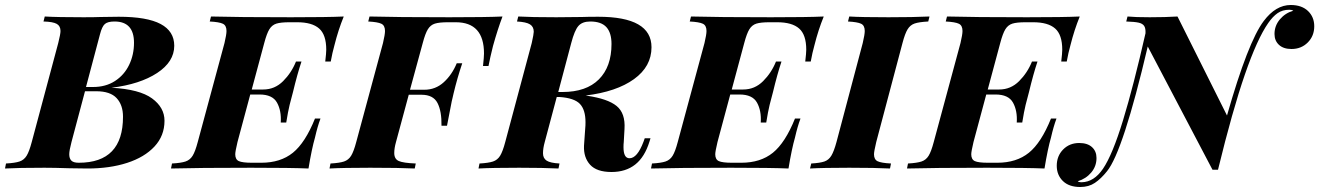

<svg xmlns="http://www.w3.org/2000/svg" viewBox="-62 -674 5277 768"><path d="M384 -323Q496 -317 546 -280.5Q596 -244 596 -191Q596 -131 556 -88Q516 -45 446.5 -22.5Q377 0 288 0L215 -1Q155 -3 116 -3Q11 -3 -42 0L-38 -20Q-2 -22 16 -28Q34 -34 44.5 -51Q55 -68 65 -106L171 -502Q180 -538 180 -550Q180 -570 165 -578.5Q150 -587 112 -588L117 -608Q168 -605 272 -605Q317 -605 340 -606L413 -607Q526 -607 580.5 -578Q635 -549 635 -491Q635 -427 566.5 -382Q498 -337 384 -323ZM474 -503Q474 -588 396 -588Q369 -588 357.5 -578Q346 -568 338 -537L282 -326H310Q361 -326 398 -350Q435 -374 454.5 -414.5Q474 -455 474 -503ZM323 -309H278L224 -106Q215 -72 215 -57Q215 -40 223.5 -31.5Q232 -23 253 -23Q430 -23 430 -207Q430 -254 404.5 -281.5Q379 -309 323 -309Z M1313 -608Q1291 -554 1276 -494Q1267 -462 1261 -428H1239Q1243 -462 1243 -475Q1243 -535 1214.5 -560Q1186 -585 1127 -585H1096Q1061 -585 1043.5 -579.5Q1026 -574 1015.5 -557Q1005 -540 995 -502L945 -316H991Q1037 -316 1070.5 -349.5Q1104 -383 1122 -428H1144Q1127 -377 1110 -306Q1103 -281 1096.5 -254.5Q1090 -228 1083 -184H1061Q1064 -231 1046 -263.5Q1028 -296 976 -296H939L888 -106Q879 -68 879 -57Q879 -36 893.5 -29.5Q908 -23 946 -23H983Q1060 -23 1109.5 -63Q1159 -103 1198 -200H1220Q1208 -168 1198 -124Q1185 -79 1172 0Q1104 -3 943 -3Q730 -3 622 0L626 -20Q662 -22 680 -28Q698 -34 708.5 -51Q719 -68 729 -106L836 -502Q844 -536 844 -550Q844 -572 829.5 -579Q815 -586 777 -588L782 -608Q889 -605 1102 -605Q1249 -605 1313 -608Z M1948 -608Q1929 -558 1910 -490Q1898 -442 1892 -410H1870Q1874 -446 1874 -460Q1874 -585 1761 -585H1730Q1695 -585 1677.5 -579.5Q1660 -574 1649.5 -557Q1639 -540 1629 -502L1578 -315H1635Q1680 -315 1713 -345Q1746 -375 1765 -421H1787Q1767 -362 1752 -299Q1750 -289 1748 -281.5Q1746 -274 1745 -269Q1729 -189 1726 -171H1704Q1705 -229 1688 -262Q1671 -295 1624 -295H1573L1522 -106Q1515 -81 1515 -62Q1515 -38 1533 -30Q1551 -22 1601 -20L1597 0Q1536 -3 1419 -3Q1310 -3 1256 0L1260 -20Q1296 -22 1314 -28Q1332 -34 1342.5 -51Q1353 -68 1363 -106L1470 -502Q1478 -536 1478 -550Q1478 -572 1463.5 -579Q1449 -586 1411 -588L1416 -608Q1523 -605 1736 -605Q1884 -605 1948 -608Z M2517 -121H2540L2536 -108Q2517 -46 2479 -16Q2441 14 2384 14Q2325 14 2298.5 -15Q2272 -44 2274 -91L2279 -162Q2280 -170 2280 -185Q2280 -235 2257.5 -258.5Q2235 -282 2176 -286H2165L2117 -106Q2110 -81 2110 -61Q2110 -41 2124.5 -31.5Q2139 -22 2176 -20L2172 0Q2112 -3 2015 -3Q1905 -3 1852 0L1856 -20Q1892 -22 1910 -28Q1928 -34 1938.5 -51Q1949 -68 1959 -106L2065 -502Q2073 -538 2073 -547Q2073 -567 2058 -576.5Q2043 -586 2006 -588L2011 -608Q2062 -605 2163 -605L2265 -606Q2290 -607 2331 -607Q2544 -607 2544 -485Q2544 -408 2474 -357.5Q2404 -307 2281 -292L2286 -291Q2369 -279 2404.5 -250Q2440 -221 2436 -158L2433 -105Q2432 -98 2432 -85Q2432 -41 2456 -41Q2487 -41 2512 -107ZM2223 -502 2171 -306H2188Q2283 -306 2333.5 -356.5Q2384 -407 2384 -498Q2384 -543 2363.5 -565.5Q2343 -588 2299 -588Q2267 -588 2251.5 -570Q2236 -552 2223 -502Z M3233 -608Q3211 -554 3196 -494Q3187 -462 3181 -428H3159Q3163 -462 3163 -475Q3163 -535 3134.5 -560Q3106 -585 3047 -585H3016Q2981 -585 2963.5 -579.5Q2946 -574 2935.5 -557Q2925 -540 2915 -502L2865 -316H2911Q2957 -316 2990.5 -349.5Q3024 -383 3042 -428H3064Q3047 -377 3030 -306Q3023 -281 3016.5 -254.5Q3010 -228 3003 -184H2981Q2984 -231 2966 -263.5Q2948 -296 2896 -296H2859L2808 -106Q2799 -68 2799 -57Q2799 -36 2813.5 -29.5Q2828 -23 2866 -23H2903Q2980 -23 3029.5 -63Q3079 -103 3118 -200H3140Q3128 -168 3118 -124Q3105 -79 3092 0Q3024 -3 2863 -3Q2650 -3 2542 0L2546 -20Q2582 -22 2600 -28Q2618 -34 2628.5 -51Q2639 -68 2649 -106L2756 -502Q2764 -536 2764 -550Q2764 -572 2749.5 -579Q2735 -586 2697 -588L2702 -608Q2809 -605 3022 -605Q3169 -605 3233 -608Z M3434 -57Q3434 -36 3448.5 -29Q3463 -22 3502 -20L3498 0Q3441 -3 3335 -3Q3230 -3 3178 0L3183 -20Q3218 -22 3235.5 -28Q3253 -34 3263.5 -51.5Q3274 -69 3284 -106L3389 -502Q3397 -536 3397 -550Q3397 -572 3382.5 -579Q3368 -586 3330 -588L3335 -608Q3384 -605 3492 -605Q3592 -605 3656 -608L3651 -588Q3614 -586 3596.5 -580Q3579 -574 3568.5 -557Q3558 -540 3548 -502L3443 -106Q3434 -68 3434 -57Z M4257 -608Q4235 -554 4220 -494Q4211 -462 4205 -428H4183Q4187 -462 4187 -475Q4187 -535 4158.5 -560Q4130 -585 4071 -585H4040Q4005 -585 3987.5 -579.5Q3970 -574 3959.5 -557Q3949 -540 3939 -502L3889 -316H3935Q3981 -316 4014.5 -349.5Q4048 -383 4066 -428H4088Q4071 -377 4054 -306Q4047 -281 4040.5 -254.5Q4034 -228 4027 -184H4005Q4008 -231 3990 -263.5Q3972 -296 3920 -296H3883L3832 -106Q3823 -68 3823 -57Q3823 -36 3837.5 -29.5Q3852 -23 3890 -23H3927Q4004 -23 4053.5 -63Q4103 -103 4142 -200H4164Q4152 -168 4142 -124Q4129 -79 4116 0Q4048 -3 3887 -3Q3674 -3 3566 0L3570 -20Q3606 -22 3624 -28Q3642 -34 3652.5 -51Q3663 -68 3673 -106L3780 -502Q3788 -536 3788 -550Q3788 -572 3773.5 -579Q3759 -586 3721 -588L3726 -608Q3833 -605 4046 -605Q4193 -605 4257 -608Z M5195 -569Q5195 -530 5169 -504Q5143 -478 5104 -478Q5072 -478 5054 -494.5Q5036 -511 5036 -538Q5036 -571 5057.5 -596.5Q5079 -622 5111 -631Q5106 -635 5095 -635Q5068 -635 5048.5 -621.5Q5029 -608 5011 -582Q4967 -519 4917.5 -376Q4868 -233 4810 5H4788L4529 -488Q4430 -67 4366 11Q4342 41 4317.5 57.5Q4293 74 4259 74Q4214 74 4189.5 50Q4165 26 4165 -11Q4165 -50 4190.5 -76Q4216 -102 4255 -102Q4288 -102 4306 -85.5Q4324 -69 4324 -42Q4324 -9 4303 16Q4282 41 4249 51Q4253 55 4265 55Q4314 54 4350 1Q4388 -55 4430 -192.5Q4472 -330 4520 -541Q4521 -561 4514.5 -570.5Q4508 -580 4492 -583.5Q4476 -587 4443 -588L4448 -608Q4479 -605 4537 -605Q4600 -605 4648 -608L4846 -212Q4930 -507 4993 -590Q5041 -654 5101 -654Q5145 -654 5170 -630Q5195 -606 5195 -569Z"/></svg>

Font: Playfair Display SC
Style: Bold Italic
Weight: 700
Italic angle: -14°
Designer: Claus Eggers Sørensen
Foundry: Claus Eggers Sørensen
Version: Version 1.200; ttfautohint (v1.6)